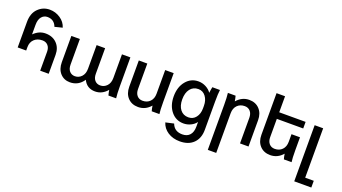

<svg xmlns="http://www.w3.org/2000/svg" viewBox="-68 -1371 4010 2250"><g transform="rotate(20 1937.0 -246.0)"><path d="M159 -367Q224 -432 305 -432Q393 -432 446.5 -378Q500 -324 500 -236V0H394V-236Q394 -286 368 -314.5Q342 -343 299 -343Q236 -343 197.5 -306.5Q159 -270 159 -209V-166H53V-485Q53 -592 113 -651.5Q173 -711 257 -711Q329 -711 389.5 -670.5Q450 -630 470 -564L375 -540Q345 -621 260 -621Q217 -621 188 -587Q159 -553 159 -485Z M1245 0Q1235 -37 1231 -66Q1168 9 1080 9Q977 9 933 -83Q872 9 766 9Q692 9 645 -42.5Q598 -94 598 -181V-508H704V-190Q704 -136 730 -107Q756 -78 797 -78Q845 -78 879 -114Q913 -150 913 -213V-508H1019V-190Q1019 -136 1045 -107Q1071 -78 1112 -78Q1161 -78 1195 -114Q1229 -150 1229 -213V-508H1334V-148Q1334 -55 1341 0Z M1785 0Q1776 -28 1771 -66Q1707 8 1616 8Q1536 8 1487.5 -43.5Q1439 -95 1439 -181V-508H1545V-190Q1545 -139 1571 -109Q1597 -79 1641 -79Q1698 -79 1733 -115.5Q1768 -152 1768 -213V-508H1874V-148Q1874 -46 1881 0Z M2338 -68Q2312 -33 2270 -13Q2228 7 2182 7Q2087 7 2027 -66Q1967 -139 1967 -254Q1967 -370 2027.5 -443.5Q2088 -517 2182 -517Q2231 -517 2275 -494Q2319 -471 2344 -434Q2349 -476 2356 -508H2451Q2444 -460 2444 -361V-9Q2444 97 2382.5 158Q2321 219 2213 219Q2126 219 2063 178Q2000 137 1979 68L2081 45Q2113 132 2213 132Q2273 132 2305.5 95Q2338 58 2338 -9ZM2073 -254Q2073 -174 2110 -127Q2147 -80 2211 -80Q2269 -80 2303.5 -124.5Q2338 -169 2338 -237V-269Q2338 -339 2303 -385.5Q2268 -432 2211 -432Q2147 -432 2110 -384Q2073 -336 2073 -254Z M2646 -508Q2656 -471 2660 -442Q2725 -517 2815 -517Q2895 -517 2943.5 -465Q2992 -413 2992 -328V0H2886V-318Q2886 -370 2860 -400Q2834 -430 2790 -430Q2733 -430 2697.5 -393.5Q2662 -357 2662 -295V200H2557V-360Q2557 -453 2550 -508Z M3433 0Q3424 -28 3419 -66Q3355 8 3264 8Q3184 8 3135.5 -43.5Q3087 -95 3087 -181V-700H3193V-500H3522V-418H3193V-190Q3193 -139 3219 -109Q3245 -79 3289 -79Q3346 -79 3381 -115.5Q3416 -152 3416 -213V-308H3522V-148Q3522 -46 3529 0Z M3635 -500H3741V116H3848V200H3635Z"/></g></svg>

Font: LT Superior Semi-bold
Style: Regular
Weight: 600
Designer: Daniel Lyons
Foundry: LyonsType
Version: Version 1.0